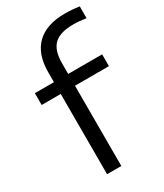

<svg xmlns="http://www.w3.org/2000/svg" viewBox="-203 -899 839 980"><g transform="rotate(-30 217.0 -409.0)"><path d="M211 -605V-542.5H411V-473H211V0H127V-473H14.5V-542.5H127V-600Q127 -707.5 184 -762.8Q241 -818 350.5 -818Q390.5 -818 434.5 -811.5V-742Q394 -748.5 359.5 -748.5Q282 -748.5 246.5 -715.2Q211 -682 211 -605Z"/></g></svg>

Font: Encode Sans Expanded
Style: Regular
Weight: 400
Width: 7
Designer: Multiple Designers
Foundry: Impallari Type
Version: Version 2.000